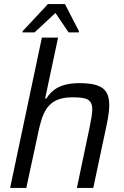

<svg xmlns="http://www.w3.org/2000/svg" viewBox="-20 -929 613 949"><path d="M92 -775 91 -769H151L254 -865L319 -769H370V-775L301 -909H217ZM187 -743 30 0H110L166 -260C188 -365 208 -448 337 -448C408 -448 436 -439 436 -387C436 -366 430 -335 422 -295L360 0H441L507 -311C515 -349 520 -383 520 -408C520 -485 486 -518 372 -518C279 -518 236 -485 209 -442H203L267 -743Z"/></svg>

Font: Saira UNSAM
Style: Italic
Weight: 400
Italic angle: -12°
Designer: Hector Gatti with collaboration of the Omnibus-Type team
Foundry: Omnibus-Type
Version: Version 0.072;PS 000.072;hotconv 1.0.88;makeotf.lib2.5.64775